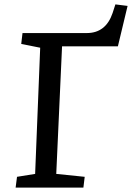

<svg xmlns="http://www.w3.org/2000/svg" viewBox="-20 -850 598 870"><path d="M57.1 -48.8 139.2 -62 162.1 -633.8 76.2 -650.9 82 -700.2H373Q459.5 -700.2 490.2 -791L502.9 -830.1L558.1 -823.2L514.2 -640.1H261.2L234.9 -62L363.8 -48.8L357.9 0H50.8Z"/></svg>

Font: Literata Book Medium
Style: Italic
Weight: 500
Italic angle: -3°
Designer: Latin by Veronika Burian and Jose Scaglione. Greek by Irene Vlachou. Cyrillic by Vera Evstafieva
Foundry: TypeTogether
Version: Version 1.003;PS 001.003;hotconv 1.0.88;makeotf.lib2.5.64775